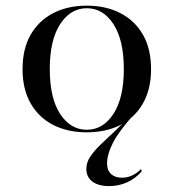

<svg xmlns="http://www.w3.org/2000/svg" viewBox="-20 -447 601 665"><path d="M358.1 197.6Q321 197.6 300 181.9Q279 166.1 279 137.9Q279 116.1 292.3 96Q305.6 75.8 328.2 54Q350.8 32.3 379 6Q407.3 -20.2 437.9 -54H446.8Q391.1 8.1 371 48Q350.8 87.9 350.8 119.4Q350.8 142.7 364.5 155.6Q378.2 168.5 402.4 168.5Q438.7 168.5 468.5 138.7L471 146Q450 171 420.6 184.3Q391.1 197.6 358.1 197.6ZM280.6 11.3Q214.5 11.3 164.5 -14.1Q114.5 -39.5 86.3 -88.7Q58.1 -137.9 58.1 -207.3Q58.1 -278.2 86.3 -327Q114.5 -375.8 164.5 -401.6Q214.5 -427.4 280.6 -427.4Q346.8 -427.4 396.8 -401.6Q446.8 -375.8 475 -327Q503.2 -278.2 503.2 -207.3Q503.2 -137.9 475 -88.7Q446.8 -39.5 396.8 -14.1Q346.8 11.3 280.6 11.3ZM280.6 2.4Q337.1 2.4 373 -52.8Q408.9 -108.1 408.9 -207.3Q408.9 -308.1 373 -363.3Q337.1 -418.5 280.6 -418.5Q224.2 -418.5 188.3 -363.3Q152.4 -308.1 152.4 -208.1Q152.4 -107.3 188.3 -52.4Q224.2 2.4 280.6 2.4Z"/></svg>

Font: Playfair 144pt SemiExpanded Medium
Style: Regular
Weight: 500
Width: 6
Designer: Claus Eggers Sørensen
Foundry: Claus Eggers Sørensen
Version: Version 2.203